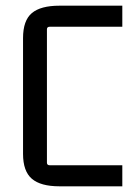

<svg xmlns="http://www.w3.org/2000/svg" viewBox="-20 -655 471 675"><path d="M410 -74V0H189Q123 0 92 -26.5Q61 -53 61 -114V-521Q61 -583 92 -609Q123 -635 189 -635H410V-561H155Q145 -561 145 -552V-83Q145 -74 155 -74Z"/></svg>

Font: Gemunu Libre ExtraLight
Style: Regular
Weight: 400
Version: Version 1.100